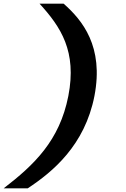

<svg xmlns="http://www.w3.org/2000/svg" viewBox="-43 -821 683 1041"><path d="M327.5 -300.5C280 -58 141.5 73.5 -23 200H107.5C242.5 111 416.5 -32.5 469 -300.5C521 -569.5 403 -712 302 -801H171.5C287 -674.5 374.5 -543 327.5 -300.5Z"/></svg>

Font: Monaspace Neon
Style: Bold Italic
Weight: 700
Italic angle: -11°
Designer: Riley Cran & the Lettermatic Team
Foundry: Lettermatic
Version: Version 1.200 (Monaspace Neon)